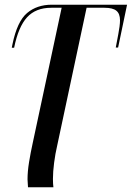

<svg xmlns="http://www.w3.org/2000/svg" viewBox="-20 -556 560 816"><path d="M99 240Q99 232 98 223.5Q97 215 97 206Q97 173 103.5 133Q110 93 119 52L242 -523H198Q132 -523 95 -482.5Q58 -442 40 -353H30L33 -368Q53 -465 95 -500.5Q137 -536 200 -536H520L482 -354H472L483 -412Q486 -427 488 -443Q490 -459 490 -470Q490 -498 474.5 -510.5Q459 -523 424 -523H348L223 63Q215 97 210 135.5Q205 174 205 204Q205 215 205.5 224Q206 233 207 240Z"/></svg>

Font: Noto Serif Display SemiCondensed Medium
Style: Italic
Weight: 500
Width: 4
Italic angle: -12°
Designer: Monotype Design Team
Foundry: Monotype Imaging Inc.
Version: Version 2.009